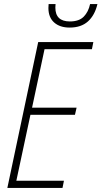

<svg xmlns="http://www.w3.org/2000/svg" viewBox="-20 -920 497 940"><path d="M16 0 167 -714H437L430 -679H198L137 -393H355L347 -358H129L60 -35H293L286 0ZM321 -785Q273 -785 245 -810Q217 -835 217 -881Q217 -885 217.5 -890Q218 -895 218 -900H252Q251 -890 251 -883Q251 -815 322 -815Q367 -815 390 -838.5Q413 -862 421 -900H457Q444 -845 410.5 -815Q377 -785 321 -785Z"/></svg>

Font: Noto Sans Condensed ExtraLight
Style: Italic
Weight: 200
Width: 3
Italic angle: -12°
Designer: Monotype Design Team
Foundry: Monotype Imaging Inc.
Version: Version 2.013; ttfautohint (v1.8.4.7-5d5b)